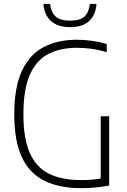

<svg xmlns="http://www.w3.org/2000/svg" viewBox="-20 -951 647 976"><path d="M393.5 5.5Q282 5.5 206.2 -31.8Q130.5 -69 91.5 -151.2Q52.5 -233.5 52.5 -369Q52.5 -508.5 92 -592Q131.5 -675.5 203 -712.2Q274.5 -749 370.5 -749Q447 -749 522.5 -727.5V-685.5Q480 -698.5 443.2 -703.2Q406.5 -708 370 -708Q287 -708 226 -676.8Q165 -645.5 132 -571.5Q99 -497.5 99 -369.5Q99 -246 131.8 -172.8Q164.5 -99.5 229.8 -67.5Q295 -35.5 392.5 -35.5Q447 -35.5 492 -43.5V-360H535V-7.5Q493 -0.5 460.2 2.5Q427.5 5.5 393.5 5.5ZM336.5 -813Q274 -813 239.5 -844Q205 -875 200.5 -931H234.5Q240 -887.5 263.2 -866.8Q286.5 -846 336.5 -846Q386.5 -846 409.2 -866.8Q432 -887.5 436.5 -931H470.5Q466 -874 432.5 -843.5Q399 -813 336.5 -813Z"/></svg>

Font: Encode Sans Semi Condensed ExtraLight
Style: Regular
Weight: 200
Width: 4
Designer: Multiple Designers
Foundry: Impallari Type
Version: Version 3.000; ttfautohint (v1.8.3) -l 8 -r 50 -G 200 -x 14 